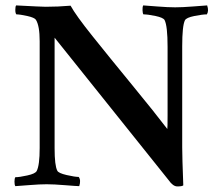

<svg xmlns="http://www.w3.org/2000/svg" viewBox="-20 -667 791 692"><path d="M144.5 -642.6Q189.5 -642.6 234.4 -646.5Q252.9 -612.3 313.5 -536.6Q374 -460.9 456.5 -360.4Q539.1 -259.8 583 -202.1Q584 -206.1 584 -250V-498Q584 -573.2 573.2 -594.7Q568.4 -603.5 540.5 -609.4Q512.7 -615.2 497.1 -615.2Q494.1 -618.2 493.7 -629.9Q493.2 -641.6 496.1 -647.5Q509.8 -646.5 547.9 -643.6Q585.9 -640.6 611.3 -640.6Q636.7 -640.6 674.8 -643.6Q712.9 -646.5 726.6 -647.5Q733.4 -627.9 725.6 -615.2Q710 -615.2 680.7 -609.4Q651.4 -603.5 646.5 -593.8Q636.7 -574.2 636.7 -500V-135.7Q636.7 -100.6 640.6 1Q636.7 4.9 619.1 4.9Q603.5 4.9 587.9 -17.6L176.8 -531.2V-132.8Q176.8 -70.3 186.5 -51.8Q190.4 -43 220.2 -36.1Q250 -29.3 263.7 -29.3Q272.5 -17.6 265.6 3.9Q256.8 3.9 215.3 0.5Q173.8 -2.9 148.4 -2.9Q123 -2.9 87.4 0Q51.8 2.9 35.2 3.9Q32.2 -1 32.2 -12.2Q32.2 -23.4 35.2 -28.3Q49.8 -28.3 78.6 -34.7Q107.4 -41 112.3 -50.8Q123 -71.3 123 -133.8V-518.6Q123 -574.2 109.4 -595.7Q104.5 -603.5 78.1 -609.4Q51.8 -615.2 39.1 -615.2Q35.2 -619.1 35.2 -631.3Q35.2 -643.6 38.1 -647.5Q130.9 -642.6 144.5 -642.6Z"/></svg>

Font: Crimson
Style: Semibold
Weight: 600
Version: Version 0.8